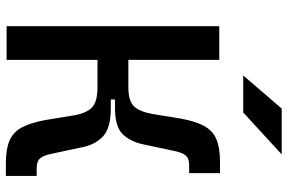

<svg xmlns="http://www.w3.org/2000/svg" viewBox="-176 -760 939 626"><g transform="rotate(90 293.0 -447.5)"><path d="M261.2 -353.5 264.6 -397Q309.6 -397 327.1 -415.3Q344.7 -433.6 352.1 -475.6L366.7 -565.4Q375.5 -615.2 390.9 -643.6Q406.2 -671.9 434.1 -683.8Q461.9 -695.8 507.8 -695.8H544.9V-595.2H519Q496.6 -595.2 487.1 -583.5Q477.5 -571.8 472.2 -544.4L451.7 -448.2Q443.4 -405.3 418.9 -379.4Q394.5 -353.5 334 -353.5ZM65.9 0V-693.4H175.8V0ZM144 -296.4V-397H304.7V-296.4ZM512.7 2.4Q466.8 2.4 439 -9.5Q411.1 -21.5 395.8 -50Q380.4 -78.6 371.6 -127.9L356.9 -217.8Q350.1 -259.3 331.5 -277.8Q313 -296.4 264.6 -296.4L261.2 -339.8H334Q397.9 -339.8 425.3 -314.2Q452.6 -288.6 460.9 -245.1L481.4 -148.9Q486.8 -121.6 496.3 -109.9Q505.9 -98.1 528.3 -98.1H554.2V2.4ZM226.6 -771.5 334.5 -897H483.9L347.2 -771.5Z"/></g></svg>

Font: Cascadia Mono Medium
Style: Regular
Weight: 500
Monospace: yes
Designer: Aaron Bell
Foundry: Saja Typeworks
Version: Version 2407.024